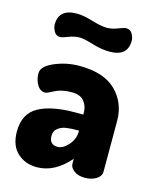

<svg xmlns="http://www.w3.org/2000/svg" viewBox="-109 -782 702 867"><g transform="rotate(15 242.0 -348.5)"><path d="M182 -606Q159 -606 132 -595.5Q105 -585 96 -585Q76 -585 67 -602.5Q58 -620 58 -634Q58 -707 143 -707Q174 -707 218 -693.5Q262 -680 289 -680Q312 -680 339 -690.5Q366 -701 375 -701Q395 -701 404 -683.5Q413 -666 413 -652Q413 -579 328 -579Q290 -579 246.5 -592.5Q203 -606 182 -606ZM215 -482Q330 -482 386.5 -426Q443 -370 443 -286V-48Q443 -28 421.5 -14Q400 0 367 0Q338 0 318 -14Q298 -28 298 -48V-70Q229 10 146 10Q91 10 54.5 -24Q18 -58 18 -123Q18 -206 78.5 -240Q139 -274 252 -274H288V-284Q288 -314 270 -336Q252 -358 213 -358Q165 -358 134 -341.5Q103 -325 96 -325Q72 -325 58 -348.5Q44 -372 44 -402Q44 -435 99.5 -458.5Q155 -482 215 -482ZM288 -195V-199H284Q251 -199 229.5 -196Q208 -193 191 -180.5Q174 -168 174 -145Q174 -103 213 -103Q238 -103 263 -131Q288 -159 288 -195Z"/></g></svg>

Font: Dosis
Style: ExtraBold
Weight: 800
Designer: EdgarTolentino, PabloImpallari, IginoMarini
Foundry: EdgarTolentino, PabloImpallari, IginoMarini
Version: Version 1.007